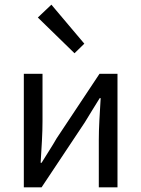

<svg xmlns="http://www.w3.org/2000/svg" viewBox="-20 -802 605 822"><path d="M82 0V-486H162V-284Q162 -245 159.5 -198.5Q157 -152 154 -105H158Q172 -128 190.5 -157Q209 -186 222 -209L406 -486H483V0H403V-202Q403 -241 405.5 -287.5Q408 -334 411 -382H407Q393 -359 374.5 -329.5Q356 -300 343 -278L158 0ZM299 -574 142 -727 200 -782 341 -615Z"/></svg>

Font: SourceSansPro
Style: Book
Weight: 400
Designer: Paul D. Hunt
Foundry: Adobe Systems Incorporated
Version: Version 2.021;PS 2.000;hotconv 1.0.86;makeotf.lib2.5.63406